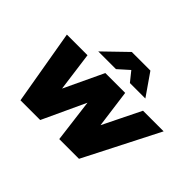

<svg xmlns="http://www.w3.org/2000/svg" viewBox="-145 -961 1211 1211"><g transform="rotate(45 460.0 -356.0)"><path d="M143 0 57 -500H241L308 0ZM164 0 400 -500H551L319 0ZM489 0 426 -500H577L644 0ZM490 0 736 -500H920L665 0ZM272 -565 424 -712H589V-707L430 -565ZM554 -565 440 -707V-712H590L692 -565Z"/></g></svg>

Font: Figtree Black
Style: Italic
Weight: 900
Italic angle: -9.5°
Foundry: Erik Kennedy
Version: Version 2.001;gftools[0.9.30]